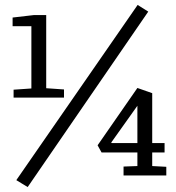

<svg xmlns="http://www.w3.org/2000/svg" viewBox="-20 -710 713 777"><path d="M35 -315V-347L107 -352V-604H31V-639L117 -649H167V-353L239 -348V-315ZM92 47 46 19 537 -690 580 -663ZM480 0V-36L536 -38V-93H391L375 -122L536 -354L596 -333V-131H646V-93H596V-38L653 -35V0ZM432 -131H536V-282L430 -133Z"/></svg>

Font: Faustina Light Light
Style: Regular
Weight: 300
Version: Version 1.200